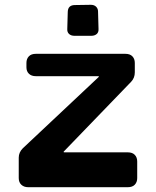

<svg xmlns="http://www.w3.org/2000/svg" viewBox="-20 -779 649 799"><path d="M290 -630Q276 -630 267.5 -637.5Q259 -645 260 -659L262 -730Q263 -758 292 -758L358 -759Q372 -759 380 -751Q388 -743 388 -731L390 -659Q391 -645 382.5 -637.5Q374 -630 360 -630ZM97 0Q80 0 69 -10Q58 -20 58 -38V-123Q58 -145 75 -162L390 -458Q394 -462 388 -462H129Q111 -462 100.5 -472Q90 -482 90 -499V-517Q90 -534 100 -544.5Q110 -555 129 -555H502Q521 -555 531 -544.5Q541 -534 541 -517V-478Q541 -455 526 -439L246 -149Q242 -145 249 -145H512Q531 -145 541 -134.5Q551 -124 551 -107V-38Q551 -21 541 -10.5Q531 0 512 0Z"/></svg>

Font: OpenDyslexic3
Style: Bold
Weight: 700
Designer: Abelardo Gonzalez
Version: Version 1.000;PS 001.001;hotconv 1.0.56